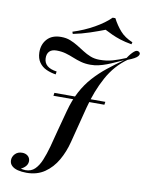

<svg xmlns="http://www.w3.org/2000/svg" viewBox="-114 -1005 986 1273"><g transform="rotate(10 379.0 -368.0)"><path d="M588 -366 585 -346H242L245 -366ZM447 -591Q412 -591 383 -599Q354 -607 327.5 -618Q301 -629 273 -637Q245 -645 211 -645Q179 -645 163 -628.5Q147 -612 148 -582Q149 -551 170.5 -532.5Q192 -514 235 -508Q235 -508 233.5 -498Q232 -488 232 -488Q198 -493 168 -506.5Q138 -520 119.5 -546.5Q101 -573 100 -613Q99 -667 131.5 -703Q164 -739 225 -739Q260 -739 287.5 -728Q315 -717 339.5 -702Q364 -687 388 -671.5Q412 -656 439.5 -645Q467 -634 501 -634Q549 -634 589 -645.5Q629 -657 676 -677Q697 -709 717 -726Q737 -743 752 -730Q764 -720 751 -703Q738 -686 685 -666Q604 -609 553 -516Q502 -423 472 -307L410 -65Q393 3 360 60.5Q327 118 276 153Q225 188 154 188Q121 188 95.5 181.5Q70 175 55 161Q40 147 39 126Q38 101 56 81.5Q74 62 104 62Q127 62 142 74.5Q157 87 158 108Q158 128 145.5 143Q133 158 113 167Q120 169 128 170.5Q136 172 145 172Q183 172 207.5 148Q232 124 249 83Q266 42 280.5 -10.5Q295 -63 309 -120L347 -262Q367 -337 398 -395Q429 -453 470 -498.5Q511 -544 560 -583Q609 -622 663 -660Q635 -648 608 -635.5Q581 -623 554.5 -613Q528 -603 501.5 -597Q475 -591 447 -591ZM507 -837Q466 -821 409.5 -802Q353 -783 297 -772L292 -786Q368 -810 433.5 -847Q499 -884 539 -924H557Q581 -878 612 -843Q643 -808 696 -786L692 -772Q646 -780 614 -790.5Q582 -801 557 -812.5Q532 -824 507 -837Z"/></g></svg>

Font: Playfair Display Medium
Style: Italic
Weight: 500
Italic angle: -14°
Designer: Claus Eggers Sørensen
Foundry: Claus Eggers Sørensen
Version: Version 1.203